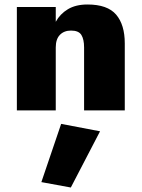

<svg xmlns="http://www.w3.org/2000/svg" viewBox="-20 -491 630 854"><path d="M354 -280Q354 -316 342 -335.5Q330 -355 296 -355Q265 -355 246.5 -336Q228 -317 228 -280V0H55V-460H228V-394Q247 -429 282 -450Q317 -471 369 -471Q458 -471 496.5 -426Q535 -381 535 -298V0H354ZM252 60 425 93 295 343 164 319Z"/></svg>

Font: Jost* Heavy
Style: Regular
Weight: 800
Version: Version 3.7